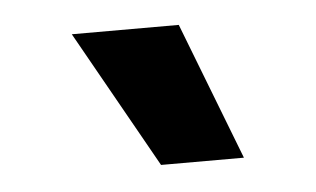

<svg xmlns="http://www.w3.org/2000/svg" viewBox="-29 -827 444 270"><g transform="rotate(-5 192.5 -692.0)"><path d="M189 -595 80 -789H231L306 -595Z"/></g></svg>

Font: Georama SemiCondensed
Style: Bold
Weight: 700
Width: 4
Designer: Jean-Baptiste Levee
Foundry: Production Type
Version: Version 1.000